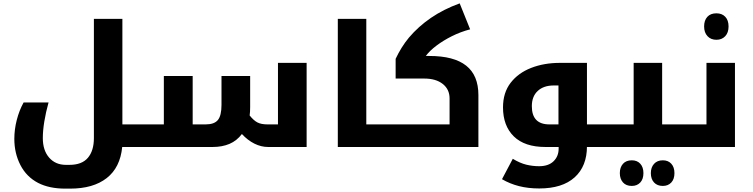

<svg xmlns="http://www.w3.org/2000/svg" viewBox="-20 -872 4465 1139"><path d="M705 0Q693 122 613 184.5Q533 247 396 247H367Q272 247 206 213Q137 177 101 107Q65 37 65 -48Q65 -104 79.5 -160.5Q94 -217 120 -264H268Q252 -207 243 -152Q234 -97 234 -53Q234 20 271.5 63Q309 106 371 106H392Q466 106 501.5 64Q537 22 537 -53V-760H706V-134H843Q848 -134 848 -130V-5Q848 0 843 0Z M1571 0Q1529 0 1489 -20Q1449 -40 1415 -77Q1385 -37 1341.5 -18.5Q1298 0 1241 0H833Q828 0 828 -5V-130Q828 -134 833 -134H952V-421H1123V-134H1200Q1251 -134 1272.5 -160Q1294 -186 1294 -250V-421H1464V-236Q1464 -208 1461 -187Q1485 -157 1507.5 -145.5Q1530 -134 1567 -134H1629V-499H1799V0Z M2276 -134Q2281 -134 2281 -130V-5Q2281 0 2276 0H1984V-760H2153V-134Z M2266 0Q2261 0 2261 -5V-130Q2261 -134 2266 -134H2647V-288Q2647 -342 2606.5 -374Q2566 -406 2497 -406H2327V-523Q2343 -557 2362.5 -588.5Q2382 -620 2406 -649Q2462 -715 2536.5 -766Q2611 -817 2707 -852L2769 -698Q2712 -683 2661 -657.5Q2610 -632 2569.5 -601.5Q2529 -571 2506 -540H2527Q2673 -540 2745.5 -482.5Q2818 -425 2818 -308V0Z M3598 -134Q3603 -134 3603 -130V-5Q3603 0 3598 0H3417Q3412 0 3412 -5V-130Q3412 -134 3417 -134ZM3179 246Q3113 246 3058.5 232Q3004 218 2958 191L3022 70Q3065 96 3102.5 105Q3140 114 3178 114Q3234 114 3264 84.5Q3294 55 3294 10V0H3216Q3092 0 3028 -63Q2964 -126 2964 -235Q2964 -322 3009 -380.5Q3054 -439 3130.5 -469Q3207 -499 3302 -499H3462V-4Q3462 114 3389 180Q3316 246 3179 246ZM3293 -134V-365H3265Q3205 -365 3170 -332.5Q3135 -300 3135 -242Q3135 -134 3239 -134Z M3728 231Q3694 231 3675.5 210Q3657 189 3657 155Q3657 121 3675.5 100Q3694 79 3728 79Q3760 79 3778.5 99.5Q3797 120 3797 155Q3797 191 3778 211Q3759 231 3728 231ZM3912 231Q3879 231 3860 210.5Q3841 190 3841 155Q3841 121 3860 100Q3879 79 3912 79Q3944 79 3962.5 99.5Q3981 120 3981 155Q3981 191 3962 211Q3943 231 3912 231Z M3586 0Q3581 0 3581 -5V-130Q3581 -134 3586 -134H3739V-499H3908V-134H4058Q4063 -134 4063 -130V-5Q4063 0 4058 0Z M4230 -636Q4197 -636 4177 -657.5Q4157 -679 4157 -715Q4157 -751 4176 -772Q4195 -793 4230 -793Q4263 -793 4282.5 -772.5Q4302 -752 4302 -715Q4302 -678 4282 -657Q4262 -636 4230 -636Z M4048 0Q4043 0 4043 -5V-130Q4043 -134 4048 -134H4171V-499H4340V0Z"/></svg>

Font: Noto Kufi Arabic ExtraBold
Style: Regular
Weight: 800
Designer: Monotype Design Team, David Williams, Khaled Hosny
Foundry: Google LLC
Version: Version 2.109; ttfautohint (v1.8.4.7-5d5b)